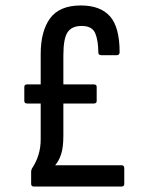

<svg xmlns="http://www.w3.org/2000/svg" viewBox="-20 -683 543 703"><path d="M104 0Q94 0 94 -10V-54Q94 -60 97 -66Q129 -114 129 -172V-304H80Q69 -304 69 -313V-365Q69 -374 80 -374H129V-485Q129 -569 163.5 -616Q198 -663 276 -663Q347 -663 382.5 -623.5Q418 -584 418 -491Q417 -481 408 -481H351Q340 -481 340 -491Q340 -533 329 -560.5Q318 -588 279 -588Q243 -588 227.5 -565Q212 -542 212 -480V-374H323Q334 -374 334 -365V-313Q334 -304 323 -304H212V-186Q212 -144 204 -119Q196 -94 182 -78H425Q435 -78 435 -67V-10Q435 0 425 0Z"/></svg>

Font: Sofia Sans Condensed Medium
Style: Regular
Weight: 500
Designer: Botio Nikoltchev, Ani Petrova
Foundry: lettersoup
Version: Version 4.101; ttfautohint (v1.8.4.7-5d5b)